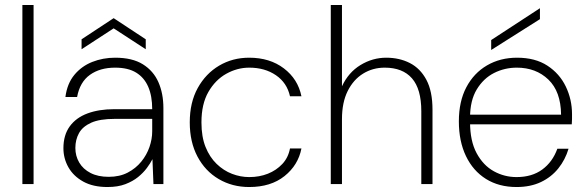

<svg xmlns="http://www.w3.org/2000/svg" viewBox="-20 -740 2362 772"><path d="M70 0V-720H115V0Z M412 12Q354 12 314.5 -10Q275 -32 255 -67.5Q235 -103 235 -144Q235 -197 260.5 -232Q286 -267 332 -284Q378 -301 439 -301H592Q592 -354 576 -391Q560 -428 527.5 -448Q495 -468 443 -468Q382 -468 341.5 -439Q301 -410 290 -350H243Q250 -404 279 -439Q308 -474 351 -491Q394 -508 443 -508Q512 -508 554.5 -481.5Q597 -455 617 -409.5Q637 -364 637 -305V0H597L593 -100Q585 -84 570.5 -64.5Q556 -45 535 -28Q514 -11 484 0.5Q454 12 412 12ZM417 -29Q461 -29 493.5 -46Q526 -63 548 -90Q570 -117 581 -149Q592 -181 592 -212V-262H441Q381 -262 346.5 -246.5Q312 -231 297.5 -204.5Q283 -178 283 -145Q283 -113 298.5 -86.5Q314 -60 344 -44.5Q374 -29 417 -29ZM308 -542V-582L437 -667L566 -582V-542L437 -626Z M982 12Q914 12 859.5 -20Q805 -52 774 -110.5Q743 -169 743 -248Q743 -328 775 -386Q807 -444 861 -476Q915 -508 982 -508Q1065 -508 1121.5 -465Q1178 -422 1192 -353H1146Q1134 -407 1089.5 -437.5Q1045 -468 982 -468Q934 -468 890 -443.5Q846 -419 818 -370.5Q790 -322 790 -248Q790 -190 806.5 -149Q823 -108 851 -81Q879 -54 913 -41Q947 -28 982 -28Q1023 -28 1057 -41.5Q1091 -55 1115 -80.5Q1139 -106 1146 -143H1192Q1179 -76 1124 -32Q1069 12 982 12Z M1310 0V-720H1355V-393Q1381 -449 1429.5 -478.5Q1478 -508 1533 -508Q1586 -508 1628 -486.5Q1670 -465 1694.5 -419Q1719 -373 1719 -299V0H1674V-293Q1674 -382 1636.5 -425Q1599 -468 1527 -468Q1479 -468 1440 -444Q1401 -420 1378 -374Q1355 -328 1355 -261V0Z M2057 12Q1986 12 1934 -20.5Q1882 -53 1853.5 -112.5Q1825 -172 1825 -252Q1825 -332 1855 -389Q1885 -446 1938 -477Q1991 -508 2059 -508Q2132 -508 2181 -476Q2230 -444 2255 -392Q2280 -340 2280 -281Q2280 -271 2280 -261.5Q2280 -252 2279 -240H1858V-279H2236Q2235 -372 2185 -420Q2135 -468 2058 -468Q2009 -468 1966.5 -446.5Q1924 -425 1897 -380.5Q1870 -336 1870 -267V-249Q1870 -173 1896.5 -124Q1923 -75 1965.5 -51.5Q2008 -28 2057 -28Q2119 -28 2160.5 -58.5Q2202 -89 2221 -142H2266Q2253 -98 2225 -63Q2197 -28 2155 -8Q2113 12 2057 12ZM1955 -539V-579L2151 -707V-663Z"/></svg>

Font: DM Sans 24pt ExtraLight
Style: Regular
Weight: 250
Designer: Colophon Foundry, Jonny Pinhorn
Foundry: Colophon Foundry
Version: Version 4.004;gftools[0.9.30]